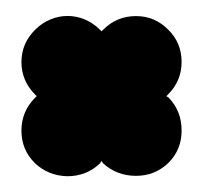

<svg xmlns="http://www.w3.org/2000/svg" viewBox="-20 -523 270 240"><path d="M23.9 -400.9C12.7 -389.6 6.8 -376 6.8 -359.9C6.8 -343.8 12.2 -330.6 23.4 -319.3C34.7 -308.6 47.9 -303.2 64 -302.7C80.1 -302.7 93.8 -308.1 105 -318.8L106.9 -321.8L108.9 -318.8C120.1 -308.6 133.8 -303.2 149.9 -303.2C166 -303.2 179.2 -308.6 190.4 -319.3C201.7 -330.6 207 -343.8 207 -359.9C207 -376 201.7 -389.6 190.9 -400.9L188 -402.8L189.9 -404.8C201.2 -416 207 -429.7 207 -445.3C207 -461.4 201.7 -474.6 190.4 -485.8C179.2 -497.1 166 -502.9 149.9 -502.9C133.8 -502.9 120.1 -497.1 108.9 -485.8L106.9 -483.9L105 -485.8C82 -508.8 46.9 -508.8 23.9 -485.8C12.7 -474.6 6.8 -461.4 6.8 -445.3C6.8 -429.7 12.7 -416 23.9 -404.8L25.9 -402.8L23.9 -400.9Z"/></svg>

Font: Nemoy
Style: Bold
Weight: 700
Designer: BSozoo
Foundry: BSozoo
Version: Version 001.000